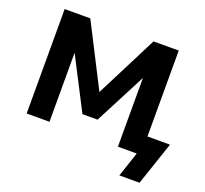

<svg xmlns="http://www.w3.org/2000/svg" viewBox="-144 -878 1303 1218"><g transform="rotate(20 507.0 -268.5)"><path d="M779 168 835 0H708V-468L709 -466L528 -117H426L246 -466V-468V0H92V-705H265L482 -280H476L692 -705H862V-125H1014L915 168Z"/></g></svg>

Font: Nunito Sans 7pt ExtraBold
Style: Regular
Weight: 800
Designer: Vernon Adams
Foundry: Vernon Adams
Version: Version 3.101;gftools[0.9.27]